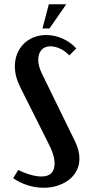

<svg xmlns="http://www.w3.org/2000/svg" viewBox="-20 -874 415 904"><path d="M237 -105Q237 -125 229 -150Q221 -175 201 -213L76 -462Q50 -514 50 -561Q50 -594 61 -621Q72 -648 91.5 -667.5Q111 -687 138 -698Q165 -709 197 -709Q238 -709 275.5 -692Q313 -675 339 -646L306 -613Q288 -633 264 -644.5Q240 -656 217 -656Q191 -656 175.5 -639Q160 -622 160 -592Q160 -564 177 -528L333 -209Q354 -166 354 -127Q354 -97 341.5 -72Q329 -47 306.5 -29Q284 -11 253 -0.5Q222 10 186 10Q148 10 111 -1.5Q74 -13 42 -35L66 -74Q93 -60 122.5 -51.5Q152 -43 175 -43Q237 -43 237 -105ZM180 -740 210 -854H292L213 -740Z"/></svg>

Font: Moniqa ExtBd Paragraph
Style: Regular
Weight: 800
Designer: Rajesh Rajput
Foundry: Rajesh Rajput
Version: Version 1.000